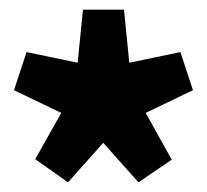

<svg xmlns="http://www.w3.org/2000/svg" viewBox="-20 -747 429 398"><path d="M121 -369 53 -417 107 -513 9 -560 35 -639 141 -617 152 -727H237L248 -617L354 -639L380 -560L282 -513L336 -416L267 -369L194 -451Z"/></svg>

Font: Georama ExtraCondensed Thin ExtraBold
Style: Regular
Weight: 800
Version: Version 1.001